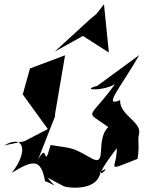

<svg xmlns="http://www.w3.org/2000/svg" viewBox="-24 -863 675 903"><path d="M276 13C286 19 434 42 449 -55C529 -109 363 50 525 -166C528 -70 461 -52 623 -116C634 -192 621 -189 630 -234C643 -290 537 -322 541 -392C458 -357 541 -448 631 -604L433 -459C329 -432 530 -435 536 -494C389 -284 368 -353 485 -265C422 -204 484 -75 405 -119C314 -171 323 -164 214 -181C177 -49 205 -209 154 -110L235 -316V-327L282 -603L117 -541L83 -419L201 -256L91 -199L-4 -179C89 -234 112 -151 31 -50C133 -112 168 -118 188 -11C251 13 244 28 199 -28ZM400 -773 233 -620 366 -694 488 -616 465 -843 429 -797Z"/></svg>

Font: Asimov Silicon
Style: Regular
Weight: 400
Designer: Google
Version: Version 2.000980; 2014